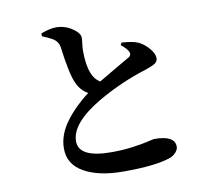

<svg xmlns="http://www.w3.org/2000/svg" viewBox="-88 -894 1175 1038"><g transform="rotate(-10 500.0 -374.5)"><path d="M611.3 -634.8 618.2 -647.5Q681.6 -643.6 710 -629.9Q740.2 -615.2 765.1 -585.9Q790 -556.6 790 -532.2Q790 -514.6 775.4 -504.4Q760.7 -494.1 723.6 -481.4Q581.1 -437.5 450.2 -361.3Q283.2 -262.7 283.2 -164.1Q283.2 -73.2 462.9 -73.2Q523.4 -73.2 578.1 -80.6Q632.8 -87.9 664.6 -95.7Q696.3 -103.5 702.1 -103.5Q814.5 -103.5 814.5 -42Q814.5 -26.4 800.8 -10.7Q787.1 4.9 765.6 12.7Q684.6 41 508.8 41Q374 41 293 -4.4Q211.9 -49.8 211.9 -136.7Q211.9 -212.9 265.6 -284.2Q319.3 -355.5 393.6 -410.2Q353.5 -432.6 334 -476.6Q309.6 -527.3 290 -681.6Q285.2 -710.9 257.8 -728.5Q238.3 -740.2 200.2 -755.9V-771.5Q250 -790 283.2 -790Q331.1 -790 371.1 -763.2Q411.1 -736.3 411.1 -710.9Q411.1 -701.2 408.2 -678.2Q405.3 -655.3 405.3 -641.6Q405.3 -560.5 423.8 -515.6Q437.5 -479.5 467.8 -460Q509.8 -485.4 574.2 -522.5Q638.7 -559.6 641.6 -561.5Q676.8 -582 611.3 -634.8Z"/></g></svg>

Font: GenYoMin TW TTF Bold
Style: Regular
Weight: 700
Version: Version 1.300